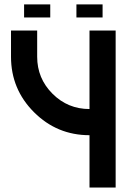

<svg xmlns="http://www.w3.org/2000/svg" viewBox="-20 -840 567 860"><path d="M380.9 -351.6V-703.1H498V0H380.9V-234.4Q235.4 -234.4 132.3 -337.4Q29.3 -440.4 29.3 -585.9V-703.1H146.5V-585.9Q146.5 -488.8 215.1 -420.2Q283.7 -351.6 380.9 -351.6ZM205.1 -761.7H87.9V-820.3H205.1ZM439.5 -761.7H322.3V-820.3H439.5Z"/></svg>

Font: Gerhaus
Style: Regular
Weight: 400
Designer: GGBotNet
Foundry: GGBotNet
Version: 1.01